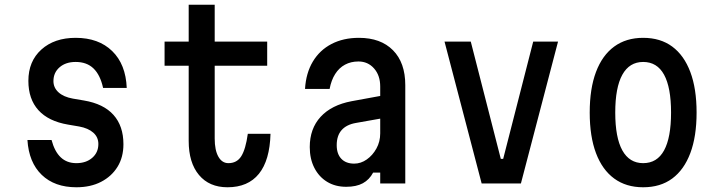

<svg xmlns="http://www.w3.org/2000/svg" viewBox="-20 -776 3040 812"><path d="M198 -184Q211 -135 237 -110.5Q263 -86 303 -86Q344 -86 370 -108.5Q396 -131 396 -167Q396 -196 374.5 -215Q353 -234 315 -241L268 -249Q185 -263 142.5 -310Q100 -357 100 -434Q100 -517 155 -566.5Q210 -616 300 -616Q397 -616 454.5 -560Q512 -504 516 -404H416Q404 -459 375.5 -486.5Q347 -514 300 -514Q258 -514 232 -491.5Q206 -469 206 -433Q206 -405 227.5 -385.5Q249 -366 288 -359L335 -351Q418 -337 460 -290Q502 -243 502 -166Q502 -111 477 -70.5Q452 -30 407.5 -7Q363 16 303 16Q211 16 156.5 -36.5Q102 -89 96 -184Z M888 -756V-600H1110V-498H888V-190Q888 -141 903.5 -113.5Q919 -86 946 -86Q982 -86 1000.5 -115.5Q1019 -145 1028 -210H1124Q1121 -98 1075 -41Q1029 16 942 16Q865 16 821.5 -36Q778 -88 778 -180V-498H676V-600H778V-756Z M1598 -372V-276L1485 -256Q1445 -249 1424.5 -225.5Q1404 -202 1404 -162Q1404 -125 1423.5 -104.5Q1443 -84 1478 -84Q1506 -84 1531 -101.5Q1556 -119 1572 -148Q1588 -177 1588 -212V-410Q1588 -457 1562 -486.5Q1536 -516 1496 -516Q1464 -516 1439 -502.5Q1414 -489 1397.5 -463Q1381 -437 1374 -400H1270Q1274 -467 1303 -515.5Q1332 -564 1382 -590Q1432 -616 1498 -616Q1590 -616 1642 -563.5Q1694 -511 1694 -416V0H1588V-46H1558Q1542 -16 1514.5 -1Q1487 14 1444 14Q1398 14 1363.5 -7Q1329 -28 1309.5 -66Q1290 -104 1290 -154Q1290 -232 1336 -282Q1382 -332 1467 -348Z M1860 -600H1971L2098 -104H2108L2235 -600H2340L2183 0H2017Z M2700 16Q2628 16 2577.5 -21Q2527 -58 2500.5 -128.5Q2474 -199 2474 -300Q2474 -401 2500.5 -471.5Q2527 -542 2577.5 -579Q2628 -616 2700 -616Q2773 -616 2823 -579Q2873 -542 2899.5 -471.5Q2926 -401 2926 -300Q2926 -199 2899.5 -128.5Q2873 -58 2823 -21Q2773 16 2700 16ZM2700 -86Q2759 -86 2788.5 -140Q2818 -194 2818 -300Q2818 -406 2788.5 -460Q2759 -514 2700 -514Q2642 -514 2612 -460Q2582 -406 2582 -300Q2582 -194 2612 -140Q2642 -86 2700 -86Z"/></svg>

Font: Martian Mono Condensed
Style: Regular
Weight: 400
Width: 3
Designer: Roman Shamin
Foundry: Evil Martians
Version: Version 1.000